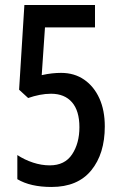

<svg xmlns="http://www.w3.org/2000/svg" viewBox="-20 -734 481 764"><path d="M223 -444Q276 -444 315 -417Q354 -390 375.5 -342.5Q397 -295 397 -231Q397 -122 343 -56Q289 10 185 10Q101 10 49 -21V-117Q78 -98 111.5 -87Q145 -76 178 -76Q238 -76 267 -120Q296 -164 296 -228Q296 -293 266.5 -327Q237 -361 183 -361Q161 -361 138 -356.5Q115 -352 92 -344L56 -377L77 -714H358V-625H159L146 -435Q168 -440 187 -442Q206 -444 223 -444Z"/></svg>

Font: Noto Sans Ethiopic ExtraCondensed Medium
Style: Regular
Weight: 500
Width: 2
Designer: Monotype Design Team
Foundry: Monotype Imaging Inc.
Version: Version 2.102; ttfautohint (v1.8.4.7-5d5b)